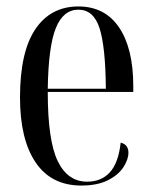

<svg xmlns="http://www.w3.org/2000/svg" viewBox="-20 -565 471 595"><path d="M232 10Q139 10 90.5 -61.5Q42 -133 42 -263Q42 -404 89.5 -474.5Q137 -545 223 -545Q305 -545 349 -480Q393 -415 393 -298V-280H128Q128 -129 159 -65.5Q190 -2 250 -2Q294 -2 320.5 -31Q347 -60 354 -123Q378 -117 378 -92Q378 -71 362.5 -47Q347 -23 314.5 -6.5Q282 10 232 10ZM308 -290Q307 -420 288.5 -477.5Q270 -535 223 -535Q176 -535 153 -478Q130 -421 128 -290Z"/></svg>

Font: Noto Serif Display ExtraCondensed
Style: Regular
Weight: 400
Width: 2
Designer: Monotype Design Team
Foundry: Monotype Imaging Inc.
Version: Version 2.009